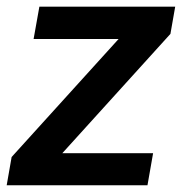

<svg xmlns="http://www.w3.org/2000/svg" viewBox="-32 -548 545 568"><path d="M152.3 -94.7H420.9L404.3 0H-12.2L2.4 -83.5L318.8 -432.6H67.4L84.5 -528.3H486.3L472.2 -447.8Z"/></svg>

Font: Roboto Medium
Style: Italic
Weight: 500
Italic angle: -12°
Designer: Google
Version: Version 2.134; 2016